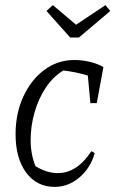

<svg xmlns="http://www.w3.org/2000/svg" viewBox="-20 -724 453 752"><path d="M194 8Q124 8 82.5 -48Q41 -104 41 -198Q41 -280 71.5 -346Q102 -412 154 -450.5Q206 -489 271 -489Q302 -489 333 -481.5Q364 -474 385 -461L359 -320H334L324 -428Q279 -442 228 -448Q187 -423 158.5 -379.5Q130 -336 115 -282.5Q100 -229 100 -176Q100 -120 119 -73Q164 -46 206 -46Q282 -46 338 -132L351 -124Q334 -65 290.5 -28.5Q247 8 194 8ZM255 -577 162 -681 187 -704 278 -627 393 -704 412 -681 289 -577Z"/></svg>

Font: Piazzolla Light
Style: Italic
Weight: 300
Italic angle: -11.3°
Designer: Juan Pablo del Peral
Foundry: Huerta Tipografica
Version: Version 1.330